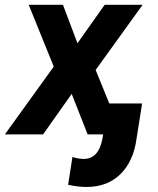

<svg xmlns="http://www.w3.org/2000/svg" viewBox="-60 -548 644 783"><path d="M196.8 -528.3H57.1L159.2 -276.4L-40 0H115.7L232.4 -165L297.4 0H360.8L357.9 16.6C347.7 72.3 322.3 100.1 281.7 100.1C268.1 100.1 252.4 97.7 235.4 92.3L217.8 205.6C244.6 211.4 269 214.4 290.5 214.4C291.5 214.4 292.5 214.4 293.5 214.4C349.1 214.4 395 197.3 430.7 162.6C466.3 127.9 488.8 79.1 497.1 16.1L519.5 -126H385.7L330.1 -262.7L521.5 -528.3H366.7L255.9 -371.6Z"/></svg>

Font: Roboto
Style: Bold Italic
Weight: 700
Italic angle: -12°
Designer: Google
Version: Version 2.137; 2017